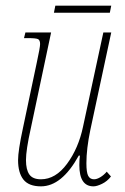

<svg xmlns="http://www.w3.org/2000/svg" viewBox="-20 -651 444 680"><path d="M261 -66Q261 -86 263 -100H259Q199 9 125 9Q82 9 63 -15Q44 -39 44 -84Q44 -117 61 -196L110 -428Q122 -483 122 -495Q122 -509 114.5 -512.5Q107 -516 79 -516H65L70 -536H161L89 -196Q72 -120 72 -84Q72 -50 84 -33Q96 -16 125 -16Q177 -16 217.5 -71Q258 -126 274 -202L346 -536H374L300 -191Q286 -124 286 -73Q286 -40 292.5 -28Q299 -16 313 -16Q323 -16 335.5 -23.5Q348 -31 358 -43L373 -26Q360 -9 341.5 0Q323 9 311 9Q261 9 261 -66ZM176 -631H374L369 -606H171Z"/></svg>

Font: Noto Serif CondThin
Style: Italic
Weight: 250
Width: 3
Italic angle: -12°
Designer: Monotype Design Team
Foundry: Monotype Imaging Inc.
Version: Version 1.001